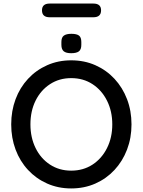

<svg xmlns="http://www.w3.org/2000/svg" viewBox="-20 -1049 801 1079"><path d="M719 -350Q719 -274 694 -208.5Q669 -143 623.5 -94Q578 -45 516 -17.5Q454 10 380 10Q307 10 245 -17.5Q183 -45 137.5 -94Q92 -143 67.5 -208.5Q43 -274 43 -350Q43 -426 67.5 -491.5Q92 -557 137.5 -606Q183 -655 245 -682.5Q307 -710 380 -710Q454 -710 516 -682.5Q578 -655 623.5 -606Q669 -557 694 -491.5Q719 -426 719 -350ZM611 -350Q611 -424 581.5 -483Q552 -542 500 -576Q448 -610 380 -610Q313 -610 261 -576Q209 -542 180 -483.5Q151 -425 151 -350Q151 -276 180 -217Q209 -158 261 -124Q313 -90 380 -90Q448 -90 500 -124Q552 -158 581.5 -217Q611 -276 611 -350ZM380 -750Q351 -750 338 -761Q325 -772 325 -797V-813Q325 -839 339 -849Q353 -859 381 -859Q411 -859 424 -849Q437 -839 437 -813V-797Q437 -771 423.5 -760.5Q410 -750 380 -750ZM259 -952Q216 -952 216 -991Q216 -1029 259 -1029H505Q548 -1029 548 -991Q548 -952 505 -952Z"/></svg>

Font: Quicksand Light SemiBold
Style: Regular
Weight: 600
Version: Version 3.006